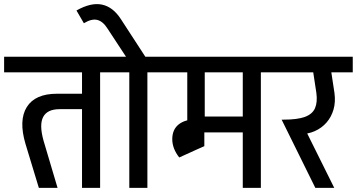

<svg xmlns="http://www.w3.org/2000/svg" viewBox="-45 -914 1736 934"><path d="M79 -214Q45 -329 85.5 -393.5Q126 -458 232 -458H285L299 -383H246Q215 -383 195 -373.5Q175 -364 165 -345Q155 -326 155.5 -297Q156 -268 167 -229ZM144 0 79 -214 167 -229 235 0ZM284 -383V-458H367V-383ZM-25 -562V-638H418V-562ZM354 0V-626H442V0ZM258 -562V-638H538V-562Z M584 0V-626H672V0ZM488 -562V-638H768V-562ZM568 -638 478 -775 543 -821 662 -638ZM478 -775Q456 -810 428.5 -817Q401 -824 363 -801L327 -863Q398 -903 451.5 -891.5Q505 -880 543 -821Z M718 -562V-638H1101V-562ZM866 -302V-630H951V-302ZM897 -180V-320H949V-203ZM902 -270V-347H1155V-270ZM793 -237Q793 -284 824.5 -309Q856 -334 915 -334V-280Q890 -280 877.5 -268.5Q865 -257 865 -237ZM827 -148Q793 -191 793 -237H865Q865 -216 892 -181ZM827 -148 847 -294H915V-188ZM1136 0V-626H1224V0ZM1040 -562V-638H1320V-562Z M1370 -261 1335 -332Q1402 -332 1438.5 -345.5Q1475 -359 1487.5 -388Q1500 -417 1494 -462H1582Q1588 -418 1577.5 -381.5Q1567 -345 1543.5 -318Q1520 -291 1486 -276Q1452 -261 1410 -261ZM1489 0 1325 -332H1416L1581 0ZM1494 -462 1473 -600H1561L1582 -462ZM1270 -562V-638H1671V-562Z"/></svg>

Font: Akshar Light
Style: Regular
Weight: 400
Version: Version 1.100